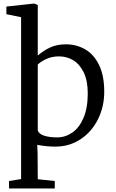

<svg xmlns="http://www.w3.org/2000/svg" viewBox="-20 -813 657 1083"><path d="M193 -785V-500Q226 -528 263.5 -545.5Q301 -563 352 -563Q410 -563 459 -535.5Q508 -508 538 -448Q568 -388 568 -295Q568 -212 533 -141Q498 -70 435 -28Q372 14 292 14Q242 14 190 4L192 50L193 198L289 208V250H31V208L99 197V-716L16 -733V-776L173 -793ZM193 -449V-77Q200 -57 229.5 -47.5Q259 -38 303 -38Q348 -38 387.5 -65Q427 -92 451 -148Q475 -204 475 -286Q475 -358 452 -405Q429 -452 392.5 -473.5Q356 -495 313 -495Q274 -495 243 -481Q212 -467 193 -449Z"/></svg>

Font: Martel DemiBold
Style: Regular
Weight: 600
Designer: Dan Reynolds
Foundry: Dan Reynolds
Version: Version 1.001; ttfautohint (v1.1) -l 5 -r 5 -G 72 -x 0 -D la